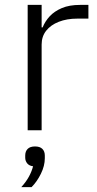

<svg xmlns="http://www.w3.org/2000/svg" viewBox="-20 -532 397 784"><path d="M150 0H93V-512H150V-420H154Q164 -445 183 -465.5Q202 -486 232.5 -499Q263 -512 307 -512H341V-456H296Q253 -456 220 -443Q187 -430 168.5 -406.5Q150 -383 150 -350ZM123 66Q143 66 153 76Q163 86 163 103V114Q163 145 147 177.5Q131 210 109 232H67Q87 210 98.5 188.5Q110 167 115 147Q99 145 91 135Q83 125 83 112V103Q83 86 93 76Q103 66 123 66Z"/></svg>

Font: IBM Plex Sans Light
Style: Regular
Weight: 300
Designer: Mike Abbink, Paul van der Laan, Pieter van Rosmalen
Foundry: Bold Monday
Version: Version 3.201